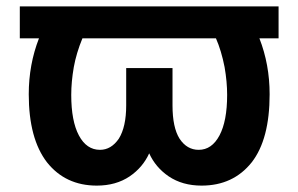

<svg xmlns="http://www.w3.org/2000/svg" viewBox="-20 -568 934 601"><path d="M792 -448Q824 -366 824 -273Q824 -132 768 -60Q710 13 611 13Q551 13 508 -16Q467 -44 447 -88Q427 -44 386 -16Q343 13 283 13Q185 13 127 -60Q70 -134 70 -273Q70 -366 102 -448H42V-548H852V-448ZM238 -448Q219 -402 211 -358Q203 -312 203 -271Q203 -189 227 -144Q251 -99 293 -99Q328 -99 352 -134Q375 -171 375 -238V-355H520V-238Q520 -169 542 -134Q565 -99 602 -99Q643 -99 667 -144Q691 -189 691 -271Q691 -312 683 -358Q673 -409 656 -448Z"/></svg>

Font: Sinter Bold
Style: Regular
Weight: 700
Foundry: Adobe & rsms
Version: Version 1.000